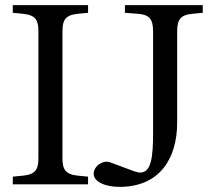

<svg xmlns="http://www.w3.org/2000/svg" viewBox="-20 -720 827 750"><path d="M30 0H324V-30L283 -34C234 -39 224 -60 224 -102V-598C224 -640 234 -661 283 -666L324 -670V-700H30V-670L71 -666C120 -661 130 -640 130 -598V-102C130 -60 120 -39 71 -34L30 -30ZM447 10C603 10 672 -100 672 -241V-598C672 -645 687 -662 731 -666L772 -670V-700H468V-670L519 -666C563 -663 578 -645 578 -598V-202C578 -111 572 -46 528 -46C521 -46 513 -48 504 -51L410 -86C386 -96 346 -74 346 -41C346 -13 385 10 447 10Z"/></svg>

Font: Hedvig Letters Serif 24pt
Style: Regular
Weight: 400
Designer: Alexander Örn & Tor Weibull
Foundry: Kanon Foundry
Version: Version 1.000